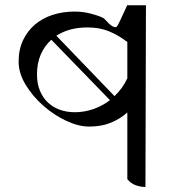

<svg xmlns="http://www.w3.org/2000/svg" viewBox="-20 -735 720 763"><path d="M558 8Q538 8 519 1Q500 -6 486 -23V-288Q458 -263 421 -247.5Q384 -232 334 -232Q292 -232 243 -255Q194 -278 152 -315Q110 -352 82 -398Q54 -444 54 -490Q54 -538 71.5 -575Q89 -612 119 -637.5Q149 -663 189.5 -676Q230 -689 276 -689Q310 -689 340 -681Q389 -668 396 -659Q431 -619 444 -629Q448 -631 486 -715L484 -714H560ZM277 -289Q315 -289 351 -301.5Q387 -314 417 -337L184 -577Q157 -553 142 -518.5Q127 -484 127 -439Q127 -403 138.5 -375Q150 -347 170 -328Q190 -309 217.5 -299Q245 -289 277 -289ZM486 -568Q451 -595 413.5 -610.5Q376 -626 327 -626Q255 -626 204 -593L435 -353Q451 -368 464 -386Q477 -404 486 -424Z"/></svg>

Font: loriya25
Style: Book
Weight: 400
Designer: Jelle Bosma - Monotype Design Team
Foundry: Monotype Imaging Inc.
Version: Version 2.003